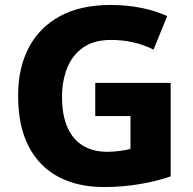

<svg xmlns="http://www.w3.org/2000/svg" viewBox="-20 -744 778 774"><path d="M364 -410H668V-33Q614 -14 544 -2Q474 10 399 10Q294 10 216.5 -30.5Q139 -71 96 -153Q53 -235 53 -359Q53 -470 96 -552Q139 -634 222 -679Q305 -724 426 -724Q492 -724 550.5 -712Q609 -700 654 -679L599 -544Q559 -564 516.5 -573.5Q474 -583 427 -583Q358 -583 314.5 -552Q271 -521 250.5 -469Q230 -417 230 -354Q230 -281 251.5 -231.5Q273 -182 314 -157Q355 -132 413 -132Q435 -132 462.5 -135.5Q490 -139 506 -144V-276H364Z"/></svg>

Font: Noto Sans Hebrew Thin ExtraBold
Style: Regular
Weight: 800
Version: Version 3.001